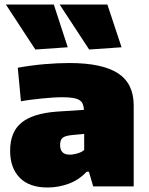

<svg xmlns="http://www.w3.org/2000/svg" viewBox="-20 -828 661 853"><path d="M191 5Q110 5 67.5 -38.5Q25 -82 25 -158Q25 -242 75.5 -283Q126 -324 231 -332L353 -340Q352 -356 347.5 -366.5Q343 -377 332.5 -383.5Q322 -390 303.5 -393Q285 -396 257 -396Q237 -396 214 -394.5Q191 -393 166.5 -390.5Q142 -388 118 -385Q94 -382 73 -378L59 -527Q119 -538 178 -543Q237 -548 288 -548Q434 -548 504 -502.5Q574 -457 574 -360V0H394L375 -65H365Q330 -28 284.5 -11.5Q239 5 191 5ZM289 -141Q308 -141 327.5 -147.5Q347 -154 354 -162V-233L300 -228Q270 -225 258.5 -216Q247 -207 247 -184Q247 -141 289 -141ZM137 -608 6 -808H219L281 -618ZM376 -608 245 -808H457L520 -618Z"/></svg>

Font: Plata Sans Black
Style: Regular
Weight: 900
Designer: Pablo Impallari, Andres Torresi, & Cristiano Sobral
Foundry: Pablo Impallari, Andres Torresi, & Cristiano Sobral
Version: Version 1.00;December 28, 2019;FontCreator 12.0.0.2547 64-bi